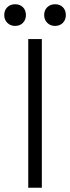

<svg xmlns="http://www.w3.org/2000/svg" viewBox="-47 -884 330 904"><path d="M150 0H86V-700H150ZM212 -762Q190 -762 175.5 -776.5Q161 -791 161 -813Q161 -836 175.5 -850Q190 -864 212 -864Q235 -864 249 -850Q263 -836 263 -813Q263 -791 249 -776.5Q235 -762 212 -762ZM24 -762Q2 -762 -12.5 -776.5Q-27 -791 -27 -813Q-27 -836 -12.5 -850Q2 -864 24 -864Q47 -864 61 -850Q75 -836 75 -813Q75 -791 61 -776.5Q47 -762 24 -762Z"/></svg>

Font: Space Grotesk Variable Light
Style: Regular
Weight: 300
Designer: Florian Karsten
Foundry: Florian Karsten
Version: Version 2.000